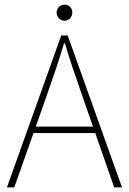

<svg xmlns="http://www.w3.org/2000/svg" viewBox="-20 -814 560 834"><path d="M10 0 246 -660H274L510 0H476L338 -396Q317 -456 298.5 -510.5Q280 -565 262 -626H258Q240 -565 221.5 -510.5Q203 -456 182 -396L42 0ZM112 -236V-264H405V-236ZM260 -724Q247 -724 236.5 -734Q226 -744 226 -760Q226 -775 236.5 -784.5Q247 -794 260 -794Q274 -794 284 -784.5Q294 -775 294 -760Q294 -744 284 -734Q274 -724 260 -724Z"/></svg>

Font: Source Sans 3 Variable
Style: Regular
Weight: 200
Designer: Paul D. Hunt
Foundry: Adobe Systems Incorporated
Version: Version 3.026